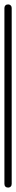

<svg xmlns="http://www.w3.org/2000/svg" viewBox="-20 -850 73 870"><path d="M0 -17H33V-814H0ZM17 -33Q9 -33 4.5 -28.5Q0 -24 0 -17Q0 -9 4.5 -4.5Q9 0 17 0Q24 0 28.5 -4.5Q33 -9 33 -17Q33 -24 28.5 -28.5Q24 -33 17 -33ZM17 -830Q9 -830 4.5 -825.5Q0 -821 0 -814Q0 -806 4.5 -801.5Q9 -797 17 -797Q24 -797 28.5 -801.5Q33 -806 33 -814Q33 -821 28.5 -825.5Q24 -830 17 -830Z"/></svg>

Font: Wavefont Light
Style: Regular
Weight: 300
Version: Version 3.004;gftools[0.9.33]